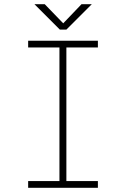

<svg xmlns="http://www.w3.org/2000/svg" viewBox="-20 -894 610 914"><path d="M417 -874 296 -753H265L144 -874H193L281 -783L368 -874ZM446 -668H296V-32H446V0H114V-32H263V-668H114V-700H446Z"/></svg>

Font: League Mono Narrow Thin
Style: Regular
Weight: 100
Width: 3
Designer: Tyler Finck
Foundry: The League of Moveable Type / Tyler Finck
Version: Version 2.210